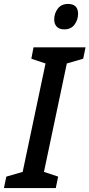

<svg xmlns="http://www.w3.org/2000/svg" viewBox="-66 -954 454 974"><path d="M-46 0 -34 -58 49 -82 165 -632 93 -656 104 -714H368L356 -656L273 -632L157 -82L229 -58L217 0ZM260 -805Q235 -805 222 -818.5Q209 -832 209 -855Q209 -886 227 -910Q245 -934 279 -934Q330 -934 330 -884Q330 -853 312 -829Q294 -805 260 -805Z"/></svg>

Font: Noto Sans ExtraCondensed SemiBold
Style: Italic
Weight: 600
Width: 2
Italic angle: -12°
Designer: Monotype Design Team
Foundry: Monotype Imaging Inc.
Version: Version 2.013; ttfautohint (v1.8.4.7-5d5b)